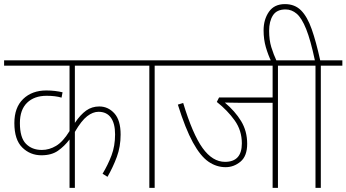

<svg xmlns="http://www.w3.org/2000/svg" viewBox="-20 -916 1689 936"><path d="M631 -596H345V-317Q372 -357 400 -377Q428 -397 464 -397Q507 -397 537.5 -363.5Q568 -330 568 -260Q568 -201 549.5 -151Q531 -101 504 -54L480 -69Q506 -112 523.5 -158Q541 -204 541 -261Q541 -314 520.5 -342.5Q500 -371 460 -371Q433 -371 405 -349.5Q377 -328 345 -273V0H319V-236Q294 -203 262.5 -181Q231 -159 182 -159Q127 -159 88.5 -197Q50 -235 50 -316Q50 -392 93 -433.5Q136 -475 206 -475Q228 -475 248.5 -472.5Q269 -470 285 -466L280 -440Q251 -449 207 -449Q147 -449 112 -415Q77 -381 77 -316Q77 -245 106.5 -215Q136 -185 184 -185Q220 -185 253.5 -205Q287 -225 319 -277V-596H0V-622H631Z M734 -596V0H708V-596H617V-622H839V-596Z M1335 -596V0H1309V-415H1140Q1124 -415 1107.5 -415.5Q1091 -416 1076 -416Q1126 -374 1155.5 -325.5Q1185 -277 1185 -215Q1185 -155 1152.5 -128Q1120 -101 1080 -101Q1035 -101 996 -128Q957 -155 920.5 -221.5Q884 -288 847 -406L873 -414Q919 -262 967.5 -194.5Q1016 -127 1077 -127Q1159 -127 1159 -217Q1159 -280 1124 -329Q1089 -378 1037 -419L1048 -441H1309V-596H825V-622H1441V-596Z M1303 -615Q1287 -648 1276 -686Q1265 -724 1265 -768Q1265 -821 1291 -858.5Q1317 -896 1369 -896Q1417 -896 1447.5 -865.5Q1478 -835 1499.5 -774Q1521 -713 1541 -622H1649V-596H1544V0H1518V-596H1427V-622H1515Q1494 -721 1472.5 -774.5Q1451 -828 1426.5 -849Q1402 -870 1372 -870Q1329 -870 1310.5 -841Q1292 -812 1292 -766Q1292 -721 1302.5 -686.5Q1313 -652 1330 -615Z"/></svg>

Font: Noto Sans SemiCondensed Thin
Style: Italic
Weight: 100
Width: 4
Italic angle: -12°
Designer: Monotype Design Team
Foundry: Monotype Imaging Inc.
Version: Version 2.013; ttfautohint (v1.8.4.7-5d5b)